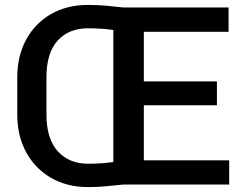

<svg xmlns="http://www.w3.org/2000/svg" viewBox="-20 -741 1001 771"><path d="M333 -721.2Q370.6 -721.2 407 -718Q443.4 -714.8 476.1 -710.9H897.9V-613.3H557.6V-414.1H851.1V-318.4H557.6V-97.2H900.4V0H476.1Q443.4 3.4 407.5 6.8Q371.6 10.3 334 10.3Q249.5 10.3 185.3 -26.6Q121.1 -63.5 85.2 -129.4Q49.3 -195.3 49.3 -281.2V-429.7Q49.3 -516.1 85 -581.8Q120.6 -647.5 184.6 -684.3Q248.5 -721.2 333 -721.2ZM166.5 -281.2Q166.5 -184.1 211.9 -133.8Q257.3 -83.5 334 -83.5Q360.4 -83.5 385.7 -85.2Q411.1 -86.9 435.1 -90.3V-620.6Q411.1 -624 385.5 -625.7Q359.9 -627.4 333 -627.4Q256.3 -627.4 211.4 -577.9Q166.5 -528.3 166.5 -430.7Z"/></svg>

Font: Vazirmatn RD Medium
Style: Regular
Weight: 500
Designer: Saber Rastikerdar
Foundry: Saber Rastikerdar
Version: Version 33.003